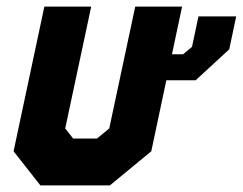

<svg xmlns="http://www.w3.org/2000/svg" viewBox="-20 -560 734 580"><path d="M157 -71H290.5L376 -146L445 -470L376 -146L290.5 -71H157L100 -146.5L169 -470L100 -146.5ZM628.5 -473 616 -412.5 552 -356.5H421H552L616 -412.5L628.5 -473ZM579.5 -510.5H693.5L672.5 -411L571 -317.5H482.5L437 -103L312 0H102L21 -103L114 -540H255.5L177 -172L201 -141.5H273L310 -172L388.5 -540H530L499.5 -396H533L560 -418.5Z"/></svg>

Font: Tourney Thin Black
Style: Italic
Weight: 900
Italic angle: -12°
Version: Version 1.015